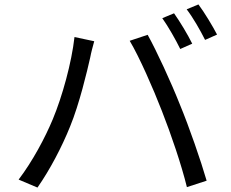

<svg xmlns="http://www.w3.org/2000/svg" viewBox="-20 -839 1040 866"><path d="M765 -779 712 -757C739 -719 773 -659 793 -618L847 -642C827 -683 790 -744 765 -779ZM875 -819 822 -797C851 -759 883 -703 905 -659L959 -683C940 -720 902 -783 875 -819ZM218 -301C183 -217 127 -112 64 -29L149 7C205 -73 259 -176 296 -268C338 -370 373 -518 387 -580C391 -602 399 -631 405 -653L316 -672C303 -556 261 -404 218 -301ZM710 -339C752 -232 798 -97 823 5L912 -24C886 -114 833 -267 792 -366C750 -472 686 -610 646 -682L565 -655C609 -581 670 -442 710 -339Z"/></svg>

Font: Noto Sans CJK JP
Style: Regular
Weight: 400
Designer: Ryoko NISHIZUKA 西塚涼子 (kana, bopomofo & ideographs); Paul D. Hunt (Latin, Greek & Cyrillic); Sandoll Communications 산돌커뮤니
Foundry: Adobe
Version: Version 2.004;hotconv 1.0.118;makeotfexe 2.5.65603